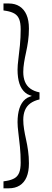

<svg xmlns="http://www.w3.org/2000/svg" viewBox="-24 -941 293 1080"><path d="M106.9 -536.1Q106.9 -505.4 116.2 -481.9Q135.3 -434.1 198.2 -421.4Q198.2 -421.4 198.2 -381.8Q167 -374.5 146.5 -359.4Q126 -344.2 116.5 -321Q106.9 -297.9 106.9 -267.1Q106.9 -242.7 111.3 -214.6Q115.7 -186.5 122.6 -156.2Q129.4 -126 134 -92.5Q138.7 -59.1 138.7 -22Q138.7 69.8 86.4 102.5Q61 118.2 25.9 118.2Q25.9 118.2 -4.4 118.2V79.1L13.7 76.2Q40.5 71.8 58.6 61Q75.7 50.8 84 30Q92.3 9.3 92.3 -26.9Q92.3 -72.8 88.1 -115.5Q84 -158.2 79.3 -194.1Q74.7 -230 74.7 -253.4Q74.7 -298.3 85.4 -331.5Q96.2 -364.7 118.7 -383.3Q129.4 -392.1 142.6 -396.5Q142.6 -396.5 155.3 -401.4L142.6 -405.8Q128.9 -410.6 118.7 -419.4Q96.2 -438 85.4 -470.5Q74.7 -502.9 74.7 -549.3Q74.7 -572.8 79.3 -607.9Q84 -643.1 88.1 -686.8Q92.3 -730.5 92.3 -775.9Q92.3 -812 84 -832.8Q75.7 -853.5 58.3 -864Q41 -874.5 13.7 -879.4Q13.7 -879.4 -4.4 -882.3V-921.4H25.9Q61 -921.4 86.4 -905Q111.8 -888.7 125.2 -857.7Q138.7 -826.7 138.7 -780.3Q138.7 -743.2 134 -710.2Q129.4 -677.2 122.6 -646.7Q115.7 -616.2 111.3 -588.1Q106.9 -560.1 106.9 -536.1Z"/></svg>

Font: Scarab Serif
Style: Light
Weight: 300
Designer: John Roberts
Foundry: Scarab
Version: 1.0